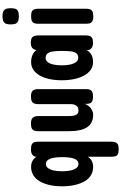

<svg xmlns="http://www.w3.org/2000/svg" viewBox="260 -1008 959 1519"><g transform="rotate(-90 739.5 -248.5)"><path d="M179 9Q142 9 113 -8.5Q84 -26 65 -58.5Q46 -91 35.5 -136Q25 -181 25 -236Q25 -292 35.5 -337Q46 -382 65 -414.5Q84 -447 113 -464.5Q142 -482 179 -482Q213 -482 236 -464.5Q259 -447 273 -415Q287 -383 293.5 -337.5Q300 -292 300 -237Q300 -183 294 -138Q288 -93 274 -60Q260 -27 237 -9Q214 9 179 9ZM202 -107Q222 -107 234 -123.5Q246 -140 251 -169Q256 -198 256 -237Q256 -276 250.5 -304.5Q245 -333 233 -349Q221 -365 202 -365Q183 -365 170 -349Q157 -333 150.5 -304.5Q144 -276 144 -237Q144 -198 150.5 -169Q157 -140 170 -123.5Q183 -107 202 -107ZM319 211Q291 211 278 203.5Q265 196 262 182Q259 168 259 151V-449Q263 -461 270.5 -468.5Q278 -476 289.5 -479.5Q301 -483 318 -483Q346 -483 359 -475Q372 -467 375 -453.5Q378 -440 378 -423V150Q378 167 374.5 181Q371 195 359 203Q347 211 319 211Z M592 9Q557 9 532 -3.5Q507 -16 491.5 -40.5Q476 -65 468.5 -100.5Q461 -136 461 -183V-424Q461 -440 464.5 -453.5Q468 -467 480.5 -475Q493 -483 520 -483Q548 -483 560.5 -474.5Q573 -466 577 -452.5Q581 -439 581 -423V-182Q581 -157 585 -140.5Q589 -124 598.5 -115.5Q608 -107 624 -107Q642 -107 653 -114.5Q664 -122 669.5 -135.5Q675 -149 675 -165V-424Q675 -440 679 -453.5Q683 -467 695.5 -475Q708 -483 735 -483Q762 -483 774.5 -474.5Q787 -466 790.5 -452.5Q794 -439 794 -423V-48Q794 -33 790.5 -20Q787 -7 774 0.5Q761 8 734 8Q711 8 699 2Q687 -4 683 -13Q679 -22 678.5 -31Q678 -40 677 -44L678 -64Q677 -53 669.5 -40Q662 -27 650 -16Q638 -5 623 2Q608 9 592 9Z M1159 8Q1135 8 1119 -3.5Q1103 -15 1103 -34L1105 -45Q1099 -34 1087.5 -21.5Q1076 -9 1057 -0.5Q1038 8 1008 8Q973 8 946.5 -10.5Q920 -29 901.5 -62.5Q883 -96 873.5 -141Q864 -186 864 -240Q864 -292 873.5 -336Q883 -380 901.5 -413Q920 -446 947 -464Q974 -482 1008 -482Q1033 -482 1052.5 -475.5Q1072 -469 1085.5 -458.5Q1099 -448 1105 -435L1103 -441Q1107 -462 1120 -473Q1133 -484 1160 -484Q1188 -484 1200 -475.5Q1212 -467 1215.5 -452.5Q1219 -438 1219 -421V-52Q1219 -36 1215.5 -22Q1212 -8 1199.5 0Q1187 8 1159 8ZM1041 -109Q1066 -109 1078 -125Q1090 -141 1093 -170.5Q1096 -200 1096 -238Q1096 -276 1092.5 -305Q1089 -334 1077 -350.5Q1065 -367 1039 -367Q1021 -367 1008 -351Q995 -335 988.5 -305.5Q982 -276 982 -237Q982 -198 989 -169.5Q996 -141 1009 -125Q1022 -109 1041 -109Z M1370 10Q1342 10 1329.5 1.5Q1317 -7 1314 -20.5Q1311 -34 1311 -51V-423Q1311 -439 1314 -452.5Q1317 -466 1330 -474Q1343 -482 1371 -482Q1399 -482 1411 -474Q1423 -466 1426.5 -452Q1430 -438 1430 -421V-50Q1430 -33 1426.5 -19.5Q1423 -6 1410.5 2Q1398 10 1370 10ZM1370 -579Q1340 -579 1326.5 -587.5Q1313 -596 1309.5 -611Q1306 -626 1306 -644Q1306 -663 1310 -677Q1314 -691 1327.5 -699.5Q1341 -708 1371 -708Q1400 -708 1413.5 -699Q1427 -690 1430.5 -675.5Q1434 -661 1434 -642Q1434 -625 1430.5 -610Q1427 -595 1413.5 -587Q1400 -579 1370 -579Z"/></g></svg>

Font: Fredoka Condensed Medium
Style: Regular
Weight: 500
Width: 3
Designer: Ben Nathan
Foundry: Milena B. Brandão, Ben Nathan
Version: Version 2.001